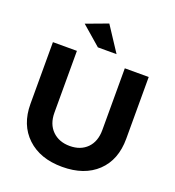

<svg xmlns="http://www.w3.org/2000/svg" viewBox="-163 -1055 1085 1190"><g transform="rotate(20 380.0 -460.5)"><path d="M210 -875 353 -928.2 460 -765.1H336.9ZM64 -293V-700.2H222.2V-293Q222.2 -217.8 266.1 -174.3Q310.1 -130.9 381.3 -130.9Q452.6 -130.9 495.6 -174.3Q538.1 -217.8 538.1 -293V-700.2H695.8V-293Q695.8 -153.3 611.3 -73.2Q526.9 6.8 381.3 6.8Q235.8 6.8 149.9 -74.2Q64 -155.3 64 -293Z"/></g></svg>

Font: TruenoSBd
Style: Demi
Weight: 600
Designer: Julieta Ulanovsky
Foundry: Julieta Ulanovsky
Version: Version 3.001b